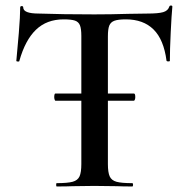

<svg xmlns="http://www.w3.org/2000/svg" viewBox="-20 -674 672 694"><path d="M176 -323Q176 -328 177 -332Q178 -336 180 -336H464Q469 -336 469 -323Q469 -318 467.5 -314Q466 -310 464 -310H180Q179 -310 177.5 -314Q176 -318 176 -323ZM50 -454Q50 -451 44.5 -451.5Q39 -452 39 -454Q43 -493 48 -554.5Q53 -616 53 -647Q53 -652 58.5 -652Q64 -652 64 -647Q64 -625 120 -625Q206 -622 321 -622Q380 -622 446 -624L514 -625Q552 -625 569.5 -630Q587 -635 592 -650Q593 -654 598 -654Q603 -654 603 -650Q600 -619 597 -556Q594 -493 594 -454Q594 -452 588.5 -452Q583 -452 582 -454Q572 -531 535 -567.5Q498 -604 435 -604Q407 -604 393.5 -599Q380 -594 375 -581.5Q370 -569 370 -542V-81Q370 -51 376.5 -36.5Q383 -22 401 -17Q419 -12 458 -12Q461 -12 461 -6Q461 0 458 0Q423 0 403 -1L321 -2L243 -1Q222 0 185 0Q183 0 183 -6Q183 -12 185 -12Q224 -12 242.5 -17Q261 -22 267.5 -36.5Q274 -51 274 -81V-544Q274 -570 269 -582.5Q264 -595 251 -599.5Q238 -604 210 -604Q149 -604 110 -566.5Q71 -529 50 -454Z"/></svg>

Font: Cormorant Infant SemiBold
Style: Regular
Weight: 600
Designer: Christian Thalmann (Catharsis Fonts)
Foundry: Catharsis Fonts
Version: Version 4.000